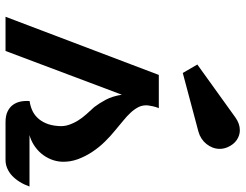

<svg xmlns="http://www.w3.org/2000/svg" viewBox="-114 -752 866 677"><g transform="rotate(90 318.5 -413.0)"><path d="M243.7 -540.5H360.8Q356.4 -529.8 354.2 -519.3Q352.1 -508.8 351.1 -502Q349.6 -483.9 356.9 -469.2Q364.3 -454.6 376.7 -441.2Q389.2 -427.7 405.5 -414.6Q421.9 -401.4 439 -386.7Q458.5 -371.1 478.5 -350.8Q498.5 -330.6 514.6 -306.4Q530.8 -282.2 540.8 -255.1Q550.8 -228 549.8 -198.7Q548.8 -178.2 541 -159.4Q533.2 -140.6 520.5 -125.7Q507.8 -110.8 491 -100.1Q474.1 -89.4 455.6 -84.5H637.2Q630.4 -65.4 620.8 -50Q611.3 -34.7 599.4 -23.4Q587.4 -12.2 573.2 -6.1Q559.1 0 543.9 0H410.2Q387.7 0 372.8 -7.1Q357.9 -14.2 349.4 -25.9Q340.8 -37.6 337.6 -53Q334.5 -68.4 335.9 -85Q351.6 -86.9 366.7 -93.3Q381.8 -99.6 393.8 -111.6Q405.8 -123.5 413.8 -141.6Q421.9 -159.7 423.8 -185.1Q425.8 -205.1 419.9 -222.7Q414.1 -240.2 404.3 -255.9Q394.5 -271.5 381.8 -285.6Q369.1 -299.8 356.9 -313Q344.2 -329.6 331.5 -353Q318.8 -376.5 313.5 -410.2L159.2 0H38.6ZM207 -676.3 393.1 -810.1Q415.5 -826.2 438.5 -826.2Q457 -826.2 472.9 -815.4Q488.8 -804.7 498 -784.2Q504.4 -770 504.4 -755.4Q504.4 -742.2 499.8 -730.2Q495.1 -718.3 487.1 -708.3Q479 -698.2 467.8 -690.9Q456.5 -683.6 443.8 -680.2L236.8 -625Z"/></g></svg>

Font: Atomic Age
Style: Regular
Weight: 400
Designer: James Grieshaber
Foundry: James Grieshaber
Version: Version 1.008; ttfautohint (v1.4.1) -l 6 -r 46 -G 0 -x 0 -H 